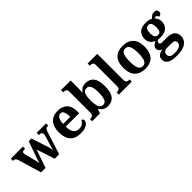

<svg xmlns="http://www.w3.org/2000/svg" viewBox="145 -1917 3311 3311"><g transform="rotate(-45 1800.0 -262.0)"><path d="M71 -430Q60 -461 45 -472Q30 -483 1 -483H-3V-536H292V-483H279Q249 -483 234 -474.5Q219 -466 219 -441Q219 -433 221.5 -420.5Q224 -408 227 -397L261 -268Q271 -232 279.5 -194.5Q288 -157 292 -134H295Q299 -158 308 -188.5Q317 -219 327 -246L429 -531H494L591 -236Q599 -211 607 -181.5Q615 -152 617 -133H621Q625 -157 631.5 -182Q638 -207 648 -238L692 -384Q696 -397 698.5 -411.5Q701 -426 701 -434Q701 -483 635 -483H628V-536H857V-483H844Q815 -483 799.5 -468Q784 -453 769 -405L640 0H532L423 -332L308 0H199Z M1162 10Q1034 10 968.5 -62.5Q903 -135 903 -265Q903 -406 967.5 -477.5Q1032 -549 1151 -549Q1260 -549 1322.5 -488Q1385 -427 1385 -308V-257H1057Q1060 -157 1094.5 -111Q1129 -65 1197 -65Q1248 -65 1281 -89.5Q1314 -114 1331 -148Q1345 -144 1355 -132.5Q1365 -121 1365 -104Q1365 -78 1344 -52Q1323 -26 1278.5 -8Q1234 10 1162 10ZM1232 -321Q1232 -397 1214 -440.5Q1196 -484 1153 -484Q1111 -484 1086.5 -442.5Q1062 -401 1059 -321Z M1825 10Q1768 10 1730.5 -14.5Q1693 -39 1671 -78H1664L1635 0H1445V-53H1452Q1471 -53 1488.5 -58Q1506 -63 1517 -78Q1528 -93 1528 -123V-640Q1528 -683 1505.5 -695Q1483 -707 1451 -707H1445V-760H1680V-589Q1680 -562 1678 -525.5Q1676 -489 1674 -468H1679Q1700 -503 1736 -525.5Q1772 -548 1829 -548Q1927 -548 1978.5 -481.5Q2030 -415 2030 -270Q2030 -125 1977.5 -57.5Q1925 10 1825 10ZM1783 -65Q1833 -65 1854.5 -118Q1876 -171 1876 -271Q1876 -373 1854 -423.5Q1832 -474 1782 -474Q1723 -474 1701.5 -423.5Q1680 -373 1680 -270Q1680 -171 1701.5 -118Q1723 -65 1783 -65Z M2094 0V-53H2106Q2136 -53 2156.5 -67Q2177 -81 2177 -124V-646Q2177 -673 2165 -686Q2153 -699 2136.5 -703Q2120 -707 2106 -707H2094V-760H2329V-124Q2329 -81 2349.5 -67Q2370 -53 2400 -53H2412V0Z M2734 10Q2614 10 2545 -59.5Q2476 -129 2476 -270Q2476 -411 2542 -480Q2608 -549 2737 -549Q2857 -549 2926 -480Q2995 -411 2995 -270Q2995 -129 2929 -59.5Q2863 10 2734 10ZM2736 -53Q2794 -53 2817 -108.5Q2840 -164 2840 -270Q2840 -377 2816.5 -431Q2793 -485 2735 -485Q2677 -485 2654 -431Q2631 -377 2631 -270Q2631 -164 2654.5 -108.5Q2678 -53 2736 -53Z M3279 236Q3161 236 3103 201Q3045 166 3045 99Q3045 47 3083 16.5Q3121 -14 3179 -20Q3153 -30 3129.5 -50Q3106 -70 3106 -106Q3106 -139 3130 -162.5Q3154 -186 3196 -209Q3149 -225 3118.5 -264Q3088 -303 3088 -364Q3088 -452 3140 -500.5Q3192 -549 3302 -549Q3341 -549 3371.5 -541.5Q3402 -534 3425 -521Q3445 -543 3470.5 -561Q3496 -579 3533 -579Q3566 -579 3583 -561.5Q3600 -544 3600 -520Q3600 -496 3585 -478Q3570 -460 3532 -460Q3532 -480 3522 -491Q3512 -502 3498 -502Q3486 -502 3477 -499Q3468 -496 3460 -492Q3482 -471 3497 -441.5Q3512 -412 3512 -368Q3512 -289 3461 -239Q3410 -189 3302 -189Q3291 -189 3273 -190Q3255 -191 3247 -194Q3232 -188 3220.5 -173.5Q3209 -159 3209 -141Q3209 -109 3260 -109H3377Q3477 -109 3523 -68.5Q3569 -28 3569 44Q3569 133 3498 184.5Q3427 236 3279 236ZM3300 -248Q3345 -248 3360 -279.5Q3375 -311 3375 -365Q3375 -420 3359.5 -454.5Q3344 -489 3300 -489Q3256 -489 3240 -454Q3224 -419 3224 -364Q3224 -312 3240 -280Q3256 -248 3300 -248ZM3281 176Q3369 176 3409 149.5Q3449 123 3449 78Q3449 18 3368 18H3252Q3232 18 3211.5 24.5Q3191 31 3177 48.5Q3163 66 3163 97Q3163 176 3281 176Z"/></g></svg>

Font: Noto Serif Myanmar
Style: Bold
Weight: 700
Designer: Ben Mitchell and the Monotype Design Team
Foundry: Monotype Imaging Inc.
Version: Version 2.106; ttfautohint (v1.8.4.7-5d5b)